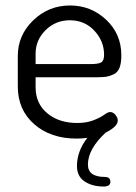

<svg xmlns="http://www.w3.org/2000/svg" viewBox="-20 -499 498 701"><path d="M236 -479Q312 -479 367.5 -427Q423 -375 423 -297Q423 -269 416.5 -252Q410 -235 395.5 -228Q381 -221 369 -219Q357 -217 336 -217H110V-180Q110 -121 152.5 -85.5Q195 -50 262 -50Q296 -50 321.5 -60Q347 -70 360.5 -80Q374 -90 382 -90Q393 -90 401.5 -79.5Q410 -69 410 -59Q410 -37 366 -15Q301 45 301 102Q301 147 363 147Q383 147 383 165Q383 182 358 182Q317 182 289 163.5Q261 145 261 107Q261 53 299 4Q281 7 260 7Q165 7 105 -45.5Q45 -98 45 -183V-295Q45 -370 101 -424.5Q157 -479 236 -479ZM110 -265H310Q340 -265 350 -271.5Q360 -278 360 -299Q360 -349 324.5 -387Q289 -425 235 -425Q183 -425 146.5 -389Q110 -353 110 -303Z"/></svg>

Font: Dosis
Style: Regular
Weight: 400
Designer: Edgar Tolentino, Pablo Impallari, Igino Marini
Foundry: Edgar Tolentino, Pablo Impallari, Igino Marini
Version: Version 1.007